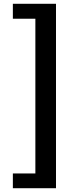

<svg xmlns="http://www.w3.org/2000/svg" viewBox="-20 -823 418 1015"><path d="M48 172H276V-803H48V-724H167V94H48Z"/></svg>

Font: Noto Sans TC
Style: Bold
Weight: 700
Designer: Ryoko NISHIZUKA 西塚涼子 (kana, bopomofo & ideographs); Paul D. Hunt (Latin, Greek & Cyrillic); Sandoll Communications 산돌커뮤니
Foundry: Adobe
Version: Version 2.004;hotconv 1.0.118;makeotfexe 2.5.65603